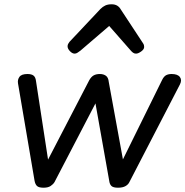

<svg xmlns="http://www.w3.org/2000/svg" viewBox="-20 -860 864 895"><path d="M183 15Q161 15 152.5 7Q144 -1 141 -18L64 -471Q61 -488 70.5 -501.5Q80 -515 108 -515Q127 -515 136.5 -507.5Q146 -500 148 -481L204 -116L396 -486Q405 -502 416.5 -508.5Q428 -515 446 -515Q462 -515 473.5 -507Q485 -499 487 -478L553 -117L736 -488Q744 -504 754.5 -509.5Q765 -515 780 -515Q808 -515 818.5 -501Q829 -487 819 -467L583 -11Q578 0 565 7.5Q552 15 530 15Q508 15 499.5 7Q491 -1 489 -18L425 -378L234 -11Q228 -1 216 7Q204 15 183 15ZM328 -610Q317 -610 306 -621.5Q295 -633 295 -644Q295 -650 297.5 -655Q300 -660 304 -665L448 -818Q459 -829 471 -834.5Q483 -840 500 -840Q516 -840 526.5 -833.5Q537 -827 543 -816L645 -661Q650 -654 651 -649.5Q652 -645 652 -641Q652 -630 638 -620Q624 -610 614 -610Q606 -610 600 -614.5Q594 -619 589 -625L489 -739L355 -624Q348 -619 341.5 -614.5Q335 -610 328 -610Z"/></svg>

Font: Playwrite ZA
Style: Regular
Weight: 400
Designer: Veronika Burian, José Scaglione
Foundry: TypeTogether
Version: Version 1.002